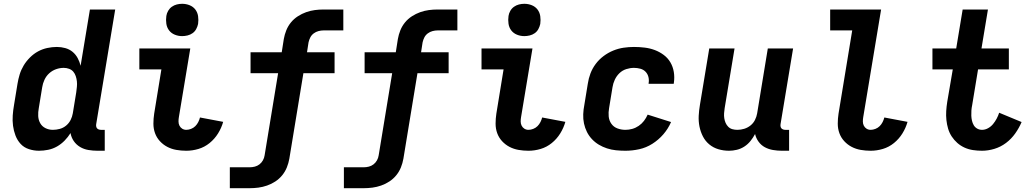

<svg xmlns="http://www.w3.org/2000/svg" viewBox="-20 -785 5440 1010"><path d="M185 8Q158 8 132 -0.5Q106 -9 88.5 -28Q71 -47 61.5 -72Q52 -97 48.5 -123.5Q45 -150 47 -178Q49 -206 54 -234L72 -344Q76 -369 83.5 -393.5Q91 -418 104.5 -440.5Q118 -463 137.5 -482.5Q157 -502 180 -514.5Q203 -527 228.5 -532.5Q254 -538 279 -538Q302 -538 323.5 -532Q345 -526 361.5 -512.5Q378 -499 388.5 -479.5Q399 -460 404 -439L453 -735H586L486 -132Q485 -126 486 -120Q487 -114 490.5 -110Q494 -106 499.5 -104Q505 -102 511 -102H531V8H493Q469 8 445 4Q421 0 401 -12Q381 -24 368 -43Q355 -62 351 -85Q338 -64 320 -45.5Q302 -27 280 -14.5Q258 -2 233.5 3Q209 8 185 8ZM258 -102Q276 -102 294.5 -107Q313 -112 328 -124.5Q343 -137 351.5 -154Q360 -171 363 -189L381 -299Q383 -314 384.5 -328.5Q386 -343 384.5 -357Q383 -371 378.5 -384.5Q374 -398 365.5 -408Q357 -418 343.5 -423Q330 -428 315 -428Q295 -428 275 -421Q255 -414 239 -399.5Q223 -385 214 -365.5Q205 -346 202 -326L184 -216Q180 -195 181 -174.5Q182 -154 191.5 -137Q201 -120 219 -111Q237 -102 258 -102Z M960 8Q933 8 907.5 3.5Q882 -1 860 -12.5Q838 -24 821 -42.5Q804 -61 795.5 -84.5Q787 -108 787 -134.5Q787 -161 791 -187L829 -420H713V-530H981L921 -169Q919 -158 919 -146Q919 -134 924 -124Q929 -114 938.5 -108Q948 -102 960 -102Q972 -102 985 -107Q998 -112 1007.5 -121.5Q1017 -131 1023 -143Q1029 -155 1032 -167L1154 -144Q1145 -112 1127 -83Q1109 -54 1082.5 -32.5Q1056 -11 1024 -1.5Q992 8 960 8ZM938 -595Q918 -595 899.5 -602.5Q881 -610 869.5 -625Q858 -640 855 -660Q852 -680 855 -701Q857 -715 864.5 -728Q872 -741 884 -749.5Q896 -758 910 -761.5Q924 -765 938 -765Q959 -765 977.5 -757.5Q996 -750 1007.5 -735Q1019 -720 1022 -700Q1025 -680 1022 -659Q1019 -645 1012 -632Q1005 -619 993 -610.5Q981 -602 966.5 -598.5Q952 -595 938 -595Z M1189 205V95H1293Q1307 95 1320.5 91.5Q1334 88 1345 79.5Q1356 71 1363 58.5Q1370 46 1372 32L1443 -400H1298V-510H1462L1473 -580Q1477 -603 1486 -625.5Q1495 -648 1510.5 -667Q1526 -686 1547 -699.5Q1568 -713 1590.5 -721Q1613 -729 1636 -732Q1659 -735 1682 -735H1786V-625H1682Q1669 -625 1655.5 -621.5Q1642 -618 1630.5 -609.5Q1619 -601 1612.5 -588.5Q1606 -576 1603 -562L1595 -510H1740V-400H1576L1502 50Q1498 73 1489 95.5Q1480 118 1464.5 137Q1449 156 1428.5 169.5Q1408 183 1385 191Q1362 199 1339 202Q1316 205 1293 205Z M1789 205V95H1893Q1907 95 1920.5 91.5Q1934 88 1945 79.5Q1956 71 1963 58.5Q1970 46 1972 32L2043 -400H1898V-510H2062L2073 -580Q2077 -603 2086 -625.5Q2095 -648 2110.5 -667Q2126 -686 2147 -699.5Q2168 -713 2190.5 -721Q2213 -729 2236 -732Q2259 -735 2282 -735H2386V-625H2282Q2269 -625 2255.5 -621.5Q2242 -618 2230.5 -609.5Q2219 -601 2212.5 -588.5Q2206 -576 2203 -562L2195 -510H2340V-400H2176L2102 50Q2098 73 2089 95.5Q2080 118 2064.5 137Q2049 156 2028.5 169.5Q2008 183 1985 191Q1962 199 1939 202Q1916 205 1893 205Z M2760 8Q2733 8 2707.5 3.5Q2682 -1 2660 -12.5Q2638 -24 2621 -42.5Q2604 -61 2595.5 -84.5Q2587 -108 2587 -134.5Q2587 -161 2591 -187L2629 -420H2513V-530H2781L2721 -169Q2719 -158 2719 -146Q2719 -134 2724 -124Q2729 -114 2738.5 -108Q2748 -102 2760 -102Q2772 -102 2785 -107Q2798 -112 2807.5 -121.5Q2817 -131 2823 -143Q2829 -155 2832 -167L2954 -144Q2945 -112 2927 -83Q2909 -54 2882.5 -32.5Q2856 -11 2824 -1.5Q2792 8 2760 8ZM2738 -595Q2718 -595 2699.5 -602.5Q2681 -610 2669.5 -625Q2658 -640 2655 -660Q2652 -680 2655 -701Q2657 -715 2664.5 -728Q2672 -741 2684 -749.5Q2696 -758 2710 -761.5Q2724 -765 2738 -765Q2759 -765 2777.5 -757.5Q2796 -750 2807.5 -735Q2819 -720 2822 -700Q2825 -680 2822 -659Q2819 -645 2812 -632Q2805 -619 2793 -610.5Q2781 -602 2766.5 -598.5Q2752 -595 2738 -595Z M3270 8Q3245 8 3220.5 5.5Q3196 3 3173 -4.5Q3150 -12 3130 -24Q3110 -36 3094 -53Q3078 -70 3067.5 -91Q3057 -112 3052 -135.5Q3047 -159 3048 -184Q3049 -209 3054 -234L3072 -344Q3076 -372 3086 -398.5Q3096 -425 3113.5 -448.5Q3131 -472 3155 -490Q3179 -508 3206 -519Q3233 -530 3260.5 -534Q3288 -538 3315 -538Q3344 -538 3372 -534.5Q3400 -531 3425 -521.5Q3450 -512 3471.5 -496Q3493 -480 3506.5 -457Q3520 -434 3524.5 -406.5Q3529 -379 3525 -351Q3525 -349 3524.5 -347.5Q3524 -346 3524 -344H3392Q3392 -345 3392 -345.5Q3392 -346 3392 -347Q3395 -364 3391 -380Q3387 -396 3376 -407.5Q3365 -419 3348.5 -423.5Q3332 -428 3315 -428Q3295 -428 3274.5 -421.5Q3254 -415 3238.5 -400Q3223 -385 3214 -365.5Q3205 -346 3202 -326L3184 -216Q3180 -194 3182 -172.5Q3184 -151 3196 -134Q3208 -117 3228 -109.5Q3248 -102 3270 -102Q3288 -102 3306 -107Q3324 -112 3340 -123Q3356 -134 3367.5 -149Q3379 -164 3387 -182L3510 -143Q3495 -108 3469.5 -78.5Q3444 -49 3411.5 -28.5Q3379 -8 3342.5 0Q3306 8 3270 8Z M3815 8Q3786 8 3759 0Q3732 -8 3711 -25.5Q3690 -43 3677.5 -67.5Q3665 -92 3659.5 -119.5Q3654 -147 3655.5 -176Q3657 -205 3662 -234L3711 -530H3844L3792 -216Q3790 -203 3789 -189.5Q3788 -176 3790 -163Q3792 -150 3797 -138.5Q3802 -127 3811 -118Q3820 -109 3832.5 -105.5Q3845 -102 3859 -102Q3877 -102 3895 -107.5Q3913 -113 3928 -125Q3943 -137 3951.5 -154Q3960 -171 3963 -189L4019 -530H4152L4086 -132Q4085 -126 4086 -120Q4087 -114 4090.5 -110Q4094 -106 4099.5 -104Q4105 -102 4111 -102H4131V8H4093Q4069 8 4046 4Q4023 0 4003.5 -10.5Q3984 -21 3970.5 -39.5Q3957 -58 3952 -80Q3942 -61 3928 -43.5Q3914 -26 3895.5 -14Q3877 -2 3856 3Q3835 8 3815 8Z M4560 8Q4533 8 4507.5 3.5Q4482 -1 4460 -12.5Q4438 -24 4421 -42.5Q4404 -61 4395.5 -84.5Q4387 -108 4387 -134.5Q4387 -161 4391 -187L4463 -625H4347V-735H4615L4521 -169Q4519 -158 4519 -146Q4519 -134 4524 -124Q4529 -114 4538.5 -108Q4548 -102 4560 -102Q4572 -102 4585 -107Q4598 -112 4607.5 -121.5Q4617 -131 4623 -143Q4629 -155 4632 -167L4754 -144Q4745 -112 4727 -83Q4709 -54 4682.5 -32.5Q4656 -11 4624 -1.5Q4592 8 4560 8Z M5146 8Q5122 8 5098.5 4.5Q5075 1 5054 -8.5Q5033 -18 5016 -33Q4999 -48 4986.5 -67Q4974 -86 4967.5 -108Q4961 -130 4958.5 -153.5Q4956 -177 4957.5 -201Q4959 -225 4963 -250L4992 -420H4885V-530H5010L5044 -735H5177L5143 -530H5287V-420H5125L5094 -232Q5091 -218 5090 -204Q5089 -190 5089.5 -176.5Q5090 -163 5093 -150Q5096 -137 5102.5 -126Q5109 -115 5120.5 -108.5Q5132 -102 5146 -102Q5162 -102 5177.5 -110.5Q5193 -119 5204 -132.5Q5215 -146 5223 -161Q5231 -176 5236 -192L5354 -143Q5341 -112 5320.5 -83Q5300 -54 5272 -33Q5244 -12 5211 -2Q5178 8 5146 8Z"/></svg>

Font: Iosevka Curly XBdEx
Style: Italic
Weight: 800
Width: 7
Italic angle: -9°
Monospace: yes
Designer: Belleve Invis
Foundry: Belleve Invis
Version: Version 11.1.0; ttfautohint (v1.8.3)